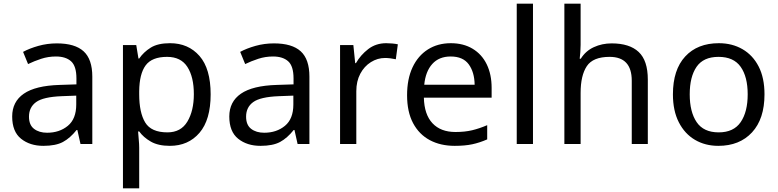

<svg xmlns="http://www.w3.org/2000/svg" viewBox="-20 -780 4215 1040"><path d="M288 -545Q386 -545 433 -502Q480 -459 480 -365V0H416L399 -76H395Q360 -32 321 -11Q282 10 215 10Q142 10 94 -28.5Q46 -67 46 -149Q46 -229 109 -272.5Q172 -316 303 -320L394 -323V-355Q394 -422 365 -448Q336 -474 283 -474Q241 -474 203 -461.5Q165 -449 132 -433L105 -499Q140 -518 188 -531.5Q236 -545 288 -545ZM393 -262 314 -259Q214 -255 175.5 -227Q137 -199 137 -148Q137 -103 164.5 -82Q192 -61 235 -61Q302 -61 347.5 -98.5Q393 -136 393 -214Z M646 -536H718L730 -463H734Q758 -498 796.5 -522Q835 -546 901 -546Q1000 -546 1060.5 -477Q1121 -408 1121 -269Q1121 -131 1060.5 -60.5Q1000 10 900 10Q837 10 797 -13Q757 -36 734 -68H728Q729 -51 731.5 -25Q734 1 734 20V240H646ZM734 -286V-269Q734 -170 766.5 -116.5Q799 -63 887 -63Q960 -63 995 -121.5Q1030 -180 1030 -270Q1030 -363 995 -417.5Q960 -472 885 -472Q803 -472 769 -426Q735 -380 734 -286Z M1464 -545Q1562 -545 1609 -502Q1656 -459 1656 -365V0H1592L1575 -76H1571Q1536 -32 1497 -11Q1458 10 1391 10Q1318 10 1270 -28.5Q1222 -67 1222 -149Q1222 -229 1285 -272.5Q1348 -316 1479 -320L1570 -323V-355Q1570 -422 1541 -448Q1512 -474 1459 -474Q1417 -474 1379 -461.5Q1341 -449 1308 -433L1281 -499Q1316 -518 1364 -531.5Q1412 -545 1464 -545ZM1569 -262 1490 -259Q1390 -255 1351.5 -227Q1313 -199 1313 -148Q1313 -103 1340.5 -82Q1368 -61 1411 -61Q1478 -61 1523.5 -98.5Q1569 -136 1569 -214Z M2072 -546Q2087 -546 2104 -544.5Q2121 -543 2135 -540L2124 -459Q2111 -462 2095 -464Q2079 -466 2066 -466Q2025 -466 1989 -443.5Q1953 -421 1931.5 -380.5Q1910 -340 1910 -286V0H1822V-536H1894L1904 -438H1908Q1933 -482 1974.5 -514Q2016 -546 2072 -546Z M2422 -546Q2490 -546 2540 -516Q2590 -486 2616.5 -431.5Q2643 -377 2643 -304V-251H2276Q2278 -160 2322.5 -112.5Q2367 -65 2447 -65Q2498 -65 2537.5 -74.5Q2577 -84 2619 -102V-25Q2578 -7 2538 1.5Q2498 10 2443 10Q2366 10 2308 -21Q2250 -52 2217.5 -113Q2185 -174 2185 -264Q2185 -352 2214.5 -415Q2244 -478 2297.5 -512Q2351 -546 2422 -546ZM2421 -474Q2358 -474 2321.5 -433.5Q2285 -393 2278 -321H2551Q2550 -389 2519 -431.5Q2488 -474 2421 -474Z M2867 0H2779V-760H2867Z M3037 -760H3125V-537Q3125 -517 3123.5 -498Q3122 -479 3120 -462H3126Q3152 -504 3196.5 -524.5Q3241 -545 3293 -545Q3390 -545 3439.5 -498.5Q3489 -452 3489 -349V0H3402V-343Q3402 -472 3282 -472Q3192 -472 3158.5 -421.5Q3125 -371 3125 -277V0H3037Z M4121 -269Q4121 -136 4053.5 -63Q3986 10 3871 10Q3800 10 3744.5 -22.5Q3689 -55 3657 -117.5Q3625 -180 3625 -269Q3625 -402 3691.5 -474Q3758 -546 3874 -546Q3946 -546 4002 -513.5Q4058 -481 4089.5 -419.5Q4121 -358 4121 -269ZM3716 -269Q3716 -174 3753.5 -118.5Q3791 -63 3873 -63Q3954 -63 3992 -118.5Q4030 -174 4030 -269Q4030 -364 3992 -418Q3954 -472 3872 -472Q3790 -472 3753 -418Q3716 -364 3716 -269Z"/></svg>

Font: BC Sans
Style: Regular
Weight: 400
Designer: Monotype Design Team
Province of B.C.
Foundry: Monotype Imaging Inc.
Version: Version 2.000;GOOG;noto-source:20170915:90ef993387c0